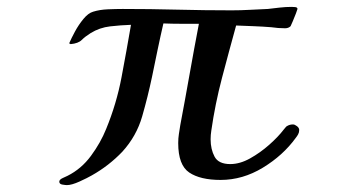

<svg xmlns="http://www.w3.org/2000/svg" viewBox="-20 -534 1040 557"><path d="M848 -157Q848 -150 845 -144.5Q842 -139 838 -134Q801 -83 742.5 -47.5Q684 -12 620 -12Q561 -12 529 -33.5Q497 -55 497 -119Q497 -133 499 -145.5Q501 -158 503 -171Q517 -245 530 -318.5Q543 -392 557 -465Q531 -465 505.5 -465Q480 -465 454 -466Q445 -427 437 -388.5Q429 -350 421 -311Q409 -254 392.5 -196.5Q376 -139 335 -94Q316 -74 293.5 -56.5Q271 -39 246 -25Q234 -18 211 -7.5Q188 3 174 3Q170 3 161 1.5Q152 0 152 -7Q152 -13 162 -17.5Q172 -22 176 -24Q216 -44 244 -82Q272 -120 288 -160Q318 -233 332.5 -309.5Q347 -386 360 -462Q330 -461 299.5 -457.5Q269 -454 243 -438Q227 -428 217 -418Q207 -408 185 -406L181 -408V-409Q187 -423 197.5 -442.5Q208 -462 222 -479Q236 -496 250 -500Q269 -506 293 -507Q317 -508 336 -508Q415 -508 494 -506Q573 -504 652 -504Q678 -504 704.5 -505.5Q731 -507 757 -508Q774 -510 791.5 -512Q809 -514 826 -514Q828 -514 835.5 -513.5Q843 -513 843 -508Q843 -507 838.5 -495Q834 -483 829 -471.5Q824 -460 823 -458Q817 -452 807 -452Q787 -452 767 -455Q742 -457 716.5 -458Q691 -459 665 -460Q644 -384 624 -308Q604 -232 593 -155Q592 -149 591.5 -142.5Q591 -136 591 -130Q591 -101 602.5 -79.5Q614 -58 648 -58Q676 -58 705.5 -74.5Q735 -91 761 -114Q787 -137 803 -158Q805 -160 808 -164Q811 -168 814 -169Q821 -173 830 -173Q835 -173 841.5 -168Q848 -163 848 -157Z"/></svg>

Font: Kaisei Tokumin Medium
Style: Regular
Weight: 500
Designer: Font-Kai, 金井和夫
Foundry: KAZUO KANAI
Version: Version 5.003